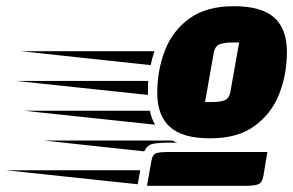

<svg xmlns="http://www.w3.org/2000/svg" viewBox="-270 -790 945 619"><path d="M408 -344Q318 -344 277.5 -381Q237 -418 237 -490Q237 -564 262 -628Q287 -692 341.5 -731Q396 -770 483 -770Q574 -770 614.5 -733Q655 -696 655 -623Q655 -549 629.5 -485.5Q604 -422 549.5 -383Q495 -344 408 -344ZM391 -461H415Q438 -461 453.5 -466.5Q469 -472 473 -495L501 -653H477Q455 -653 439 -647.5Q423 -642 419 -619ZM216 -580 -203 -625H228Q224 -613 221 -602Q218 -591 216 -580ZM207 -484 -217 -529H208Q207 -519 207 -509.5Q207 -500 207 -490ZM230 -388 -193 -433H213Q216 -420 220 -409Q224 -398 230 -388ZM195 -302 -129 -337H286Q292 -333 302 -330H269Q243 -330 224 -326.5Q205 -323 195 -302ZM204 -191 218 -271Q222 -293 235 -296.5Q248 -300 269 -300H592L579 -222Q575 -200 561.5 -195.5Q548 -191 527 -191ZM174 -196 -250 -241H182Z"/></svg>

Font: Faster One
Style: Regular
Weight: 400
Designer: Eduardo Rodriguez Tunni
Foundry: Eduardo Rodriguez Tunni
Version: Version 1.003; ttfautohint (v1.8.4.7-5d5b);gftools[0.9.23]